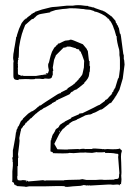

<svg xmlns="http://www.w3.org/2000/svg" viewBox="-20 -725 538 746"><path d="M459 -516 457 -531 450 -584 448 -594H446L442 -616Q440 -618 438.5 -623Q437 -628 434 -630L433 -635H431L430 -638Q430 -640 429.5 -640.5Q429 -641 429 -643L428 -645Q424 -649 420.5 -653.5Q417 -658 413 -662H411Q410 -663 409.5 -664Q409 -665 397 -673Q386 -681 384.5 -681Q383 -681 381 -682V-683Q378 -684 373.5 -685Q369 -686 348 -694L345 -696Q343 -696 340.5 -696.5Q338 -697 336 -697V-698Q327 -699 322 -701V-702Q312 -702 303.5 -703.5Q295 -705 283 -705Q278 -705 273 -704.5Q268 -704 263 -703H240L221 -701Q216 -700 211.5 -700Q207 -700 202 -699L189 -698Q180 -698 155 -691L151 -690L143 -688Q117 -679 116 -679V-677Q113 -677 112 -676V-675Q107 -675 107 -673Q107 -671 102 -671V-669Q83 -656 83 -653H80Q79 -652 78.5 -651Q78 -650 77 -649H75L67 -639Q66 -638 65.5 -637Q65 -636 64 -635L54 -613L52 -607Q46 -590 46 -589L45 -582H43L42 -574Q39 -557 37.5 -547.5Q36 -538 35 -534L34 -526Q33 -523 32 -515.5Q31 -508 31 -501Q31 -495 32 -492Q33 -489 33 -484L32 -482V-441V-429Q32 -422 35.5 -418Q39 -414 54 -414Q53 -415 52 -415V-417H57L83 -418Q84 -417 86 -417V-418L99 -417H101Q115 -417 116 -418V-419H136Q137 -418 150 -418V-419Q152 -419 153 -419.5Q154 -420 156 -420Q159 -420 162.5 -419.5Q166 -419 169 -419Q183 -419 183 -432H185V-449L187 -450Q187 -453 186 -457Q185 -461 185 -462L190 -492Q192 -497 192.5 -498.5Q193 -500 194 -502L195 -504L197 -510L227 -540H230L239 -542V-544H244H252L276 -537V-535L281 -534Q288 -534 288.5 -529.5Q289 -525 293 -525L295 -522V-519Q297 -519 308 -486L307 -488Q307 -483 306.5 -478Q306 -473 306 -463L301 -440L299 -434Q290 -422 289 -421Q288 -420 286 -419V-417L279 -410Q277 -407 274 -405Q271 -403 269 -399H266V-397L243 -382L241 -378L217 -366Q216 -365 216 -363H213L206 -360L201 -357Q144 -321 139 -316L132 -314Q132 -312 131 -311H129Q124 -306 118.5 -301.5Q113 -297 106 -293H103Q103 -291 102 -291H100L97 -288Q95 -288 89 -283Q83 -278 69 -264V-262L61 -254Q60 -253 52 -234H50Q49 -232 48.5 -229Q48 -226 47 -224H46Q44 -221 43 -211H42Q42 -207 39.5 -191.5Q37 -176 32 -150L30 -141V-114H28V-105H30Q29 -103 29 -101Q29 -99 28 -97H30V-81Q29 -75 29 -69.5Q29 -64 28 -59V-31Q28 -20 27 -19Q29 -18 30 -17Q31 -16 34 -15L35 -10Q36 -7 37 -7H40V-5H43L46 -2L76 0Q77 1 82 1Q85 1 93 -1H153Q164 -1 175 -1.5Q186 -2 197 -2H220Q229 -2 232 -1V0Q233 1 239 1Q242 1 243.5 1Q245 1 249 0.5Q253 0 263 -1Q273 -2 293 -3L302 -5Q303 -6 306 -6Q310 -6 313 -5Q316 -4 318 -4L319 -5Q321 -5 322.5 -4.5Q324 -4 326 -4V-5Q329 -5 330 -4L400 -8H410Q413 -8 415 -7.5Q417 -7 419 -7L433 -8H438Q443 -8 445 -5H446Q446 -8 445 -9Q446 -9 447 -9.5Q448 -10 449 -10L451 -9Q451 -11 450.5 -12Q450 -13 450 -15H451Q451 -18 451.5 -21.5Q452 -25 452 -29Q452 -30 451.5 -34Q451 -38 451 -43Q451 -45 451.5 -47.5Q452 -50 452 -52H451Q452 -53 452 -54L451 -93Q451 -97 450.5 -103.5Q450 -110 450 -116Q450 -130 453 -135V-142L451 -143V-141L446 -148Q441 -146 433 -145.5Q425 -145 417 -145Q410 -145 406 -145.5Q402 -146 398 -146L387 -145Q385 -145 383.5 -145.5Q382 -146 381 -146Q380 -146 379 -145H378V-146Q371 -147 364 -147Q357 -147 349 -148H339V-146H312Q311 -146 310 -145V-146Q309 -147 303 -147Q298 -147 288 -145Q287 -146 282 -146L254 -145Q244 -145 242 -144H232Q223 -144 216 -144.5Q209 -145 203 -145L191 -166Q199 -181 204.5 -193Q210 -205 216 -213L225 -225Q228 -225 230 -228Q232 -231 234 -233H236Q238 -238 250 -243L248 -244Q253 -248 257 -250.5Q261 -253 263 -254L272 -257Q274 -258 275.5 -258.5Q277 -259 279 -260V-261Q281 -261 312 -277L321 -279Q322 -280 330 -280L338 -283Q341 -286 343 -286H344Q347 -286 370 -299H373L379 -302Q397 -315 409 -326Q410 -325 410 -323Q414 -328 416.5 -332Q419 -336 424 -342L426 -346Q426 -347 428 -347V-350Q429 -350 430 -351L444 -376L457 -420L464 -474Q463 -480 463 -485.5Q463 -491 461 -496V-510ZM443 -433 441 -421H439Q439 -421 428 -385L427 -382L424 -380V-377Q423 -376 422 -376L420 -369L416 -366V-362Q415 -361 414 -361V-359Q400 -345 398 -341H396V-339Q394 -338 392 -338Q391 -338 391 -337L389 -336Q388 -335 388 -333L366 -317H363Q363 -316 362 -315H360Q358 -313 300 -285H296L287 -283V-281Q262 -270 261 -270L257 -268L256 -265L232 -253Q230 -251 229.5 -250Q229 -249 226 -249L213 -240V-238H211Q209 -230 202 -226.5Q195 -223 194 -216Q186 -202 185 -202L182 -194Q182 -192 181 -188Q180 -184 180 -185V-186Q180 -187 181 -189H180Q179 -188 179 -180H177L176 -137Q177 -136 180.5 -135Q184 -134 185 -134V-130Q190 -130 196.5 -129.5Q203 -129 224 -129Q247 -129 249 -131L266 -130L291 -132H308Q309 -133 310 -133Q311 -133 312 -132.5Q313 -132 317 -132L338 -131L356 -134Q356 -133 365 -133Q369 -133 374.5 -133Q380 -133 388 -134V-131Q399 -131 410.5 -130.5Q422 -130 430 -128L439 -127Q439 -126 439.5 -125Q440 -124 440 -122Q440 -120 439.5 -118.5Q439 -117 439 -115L444 -51L443 -49Q443 -36 440.5 -32.5Q438 -29 426 -29V-27L423 -29V-27L384 -26Q381 -27 369 -27L354 -26H315L300 -29Q292 -27 289 -27L246 -26Q241 -26 237.5 -25.5Q234 -25 229 -25V-24H158Q157 -23 155 -23Q153 -23 151 -24Q149 -25 146 -25Q145 -25 131 -23.5Q117 -22 90 -20L84 -24V-20H80L83 -22L82 -23Q80 -25 73 -25H65Q64 -24 63 -24H58Q50 -24 48.5 -27Q47 -30 47 -36V-40Q48 -41 48 -42V-43V-79L50 -80V-112H52Q51 -114 51 -117.5Q51 -121 50 -126Q53 -152 54.5 -162Q56 -172 56 -178Q56 -180 55.5 -182.5Q55 -185 55 -189L60 -214Q62 -218 61.5 -221Q61 -224 69 -232V-234Q77 -240 78 -244L80 -248Q86 -249 86 -254H88L100 -266H102Q103 -268 110.5 -275Q118 -282 121 -285H123Q125 -287 125 -288L140 -299H143L145 -302H147Q149 -304 148.5 -304.5Q148 -305 155 -307L181 -322L183 -325L188 -326V-328L195 -330Q197 -332 197.5 -333.5Q198 -335 205 -337V-338L210 -340Q231 -350 239 -353.5Q247 -357 249.5 -358.5Q252 -360 252.5 -361.5Q253 -363 258 -368H261Q261 -370 262 -370H264Q264 -373 265.5 -372.5Q267 -372 269 -374V-375Q270 -375 276 -377Q282 -379 282 -382L285 -383Q303 -397 304 -398.5Q305 -400 307 -400V-403Q325 -421 326 -433.5Q327 -446 329 -448H330Q329 -449 329 -452L330 -466L328 -470V-488H326L325 -494L321 -529H319L317 -535L302 -553Q276 -564 267 -567.5Q258 -571 255 -571Q253 -571 252.5 -570.5Q252 -570 250 -570V-569L233 -567Q227 -564 223 -562.5Q219 -561 216 -559L210 -556H208Q204 -556 203 -550H200L198 -546Q196 -544 194 -542.5Q192 -541 191 -540L182 -524Q176 -508 173.5 -496Q171 -484 169 -479H168Q168 -477 167.5 -476Q167 -475 167 -473Q167 -464 168.5 -459Q170 -454 170 -452Q170 -451 168 -445L166 -440H158V-438Q159 -438 160 -437H162Q160 -435 157 -435.5Q154 -436 152 -435L145 -434L144 -432V-434L120 -430H70V-432Q68 -431 65 -431Q62 -431 60 -430V-433L54 -434Q49 -434 49.5 -445Q50 -456 49 -462H50Q50 -472 49 -473H50Q50 -476 49 -477L50 -493H52Q52 -495 51 -496Q50 -497 50 -499H52L53 -507L54 -541Q60 -576 61 -577L64 -589Q65 -593 66 -596Q67 -599 68 -601Q69 -604 69 -605L78 -628L103 -650L112 -653Q112 -655 113 -656H115Q124 -667 129 -667V-668Q130 -669 140 -671L175 -677V-679L196 -686L203 -687Q215 -689 223.5 -690Q232 -691 237 -691L252 -693Q266 -693 274 -692.5Q282 -692 287 -691.5Q292 -691 295 -690.5Q298 -690 302 -690H304Q309 -689 312 -688.5Q315 -688 317 -688L330 -687L346 -682L347 -680L354 -679Q355 -679 361.5 -676.5Q368 -674 375 -670.5Q382 -667 387.5 -663.5Q393 -660 393 -658H396Q397 -652 403 -652V-650Q403 -649 405 -649V-646Q409 -646 419 -624L420 -621L422 -615Q424 -613 431 -587V-585H433Q433 -574 436 -559.5Q439 -545 443 -532L444 -522V-511Q445 -506 445.5 -501.5Q446 -497 446 -492V-484V-457Q446 -454 443 -433ZM213 -218V-217Q213 -214 210 -211H209Q212 -218 213 -218Z"/></svg>

Font: Londrina Sketch
Style: Regular
Weight: 400
Designer: Marcelo Magalhaes
Foundry: Marcelo Magalhães
Version: Version 1.002